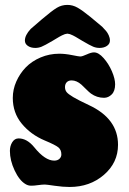

<svg xmlns="http://www.w3.org/2000/svg" viewBox="-20 -742 522 776"><path d="M191.9 -576.7Q160.2 -558.1 147.9 -553.2Q135.7 -548.3 122.6 -548.3Q104.5 -548.3 92.5 -556.6Q80.6 -564.9 80.6 -578.1Q80.6 -599.6 104 -625L149.9 -664.6Q189.5 -698.2 209.2 -710.2Q229 -722.2 252.4 -722.2Q273.9 -722.2 293.7 -710.9Q313.5 -699.7 345.2 -673.8L393.1 -633.8Q403.8 -622.6 409.2 -616.2Q414.6 -609.9 419.4 -599.4Q424.3 -588.9 424.3 -578.1Q424.3 -564.9 412.4 -556.6Q400.4 -548.3 382.3 -548.3Q369.1 -548.3 356.9 -553.2Q344.7 -558.1 313 -576.7Q309.1 -579.1 298.8 -585.2Q288.6 -591.3 285.2 -593.3Q281.7 -595.2 274.7 -598.9Q267.6 -602.5 262.7 -604Q257.8 -605.5 252.4 -606Q247.1 -605.5 242.2 -604Q237.3 -602.5 230.2 -598.9Q223.1 -595.2 219.7 -593.3Q216.3 -591.3 206.1 -585.2Q195.8 -579.1 191.9 -576.7ZM118.7 -146.5Q162.1 -92.8 199.2 -92.8Q212.4 -92.8 220.2 -100.1Q228 -107.4 228 -117.7Q228 -136.2 216.1 -146.2Q204.1 -156.2 160.6 -174.3Q104 -198.2 67.9 -242.2Q31.7 -286.1 31.7 -346.2Q31.7 -380.4 45.9 -412.6Q60.1 -444.8 84.2 -469.7Q108.4 -494.6 144 -509.8Q179.7 -524.9 219.7 -524.9Q243.2 -524.9 271 -519.3Q298.8 -513.7 304.2 -513.7Q312.5 -513.7 330.6 -522Q348.6 -530.3 359.9 -530.3Q378.4 -530.3 398.9 -507.1Q419.4 -483.9 432.4 -453.6Q445.3 -423.3 445.3 -401.4Q445.3 -374 431.6 -360.4Q418 -346.7 400.4 -346.7Q371.6 -346.7 347.7 -363.8Q341.3 -368.2 326.9 -382.6Q312.5 -397 309.1 -399.9Q289.6 -417 269.5 -417Q256.8 -417 249.8 -409.7Q242.7 -402.3 242.7 -390.1Q242.7 -378.4 249 -370.1Q255.4 -361.8 275.9 -349.6Q296.4 -337.4 338.9 -317.4Q457 -262.7 457 -156.7Q457 -84.5 400.1 -35.4Q343.3 13.7 261.2 13.7Q234.4 13.7 200.9 8.8Q167.5 3.9 161.6 3.9Q150.4 3.9 133.3 6.3Q116.2 8.8 104.7 8.5Q93.3 8.3 83 2Q58.1 -12.7 39.1 -53.2Q20 -93.8 20 -132.3Q20 -151.9 29.5 -167.2Q39.1 -182.6 55.2 -182.6Q89.4 -182.6 118.7 -146.5Z"/></svg>

Font: Cooper* Black
Style: Regular
Weight: 900
Designer: Owen Earl
Foundry: indestructible type*
Version: Version 0.001